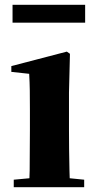

<svg xmlns="http://www.w3.org/2000/svg" viewBox="-20 -776 398 796"><path d="M37 0V-31L102 -37Q102 -52 103 -69Q103 -111 103.5 -157Q104 -203 104 -238V-318Q104 -368 103.5 -401.5Q103 -435 101 -470L27 -478V-502L257 -562L270 -553L266 -392V-238Q266 -203 266.5 -157Q267 -111 268 -69Q268 -51 269 -37L329 -31V0ZM32 -682V-756H333V-682Z"/></svg>

Font: Early Summer Mincho Heavy
Style: Regular
Weight: 900
Designer: GuiWonder
Version: Version 1.002